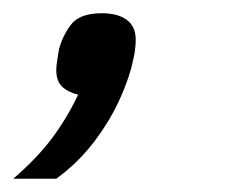

<svg xmlns="http://www.w3.org/2000/svg" viewBox="-50 -137 343 290"><path d="M104 -117Q128 -117 141.5 -107Q155 -97 155 -77Q155 -70 154 -62Q153 -54 151 -46Q146 -21 131.5 11.5Q117 44 93 76Q69 108 35 133H-30Q7 101 29.5 70.5Q52 40 68 6Q52 2 43.5 -6.5Q35 -15 35 -31Q35 -38 36.5 -46.5Q38 -55 39 -62Q44 -82 57 -99.5Q70 -117 104 -117Z"/></svg>

Font: IBM Plex Sans Var
Style: Italic
Weight: 400
Italic angle: -11.31°
Designer: Mike Abbink, Paul van der Laan, Pieter van Rosmalen
Foundry: Bold Monday
Version: Version 1.001